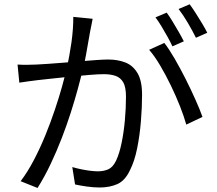

<svg xmlns="http://www.w3.org/2000/svg" viewBox="-20 -867 1040 921"><path d="M424.4 -776.9Q421.9 -763.4 418.8 -747.9Q415.7 -732.3 412.6 -717.4Q409.4 -699.8 404 -668.8Q398.6 -637.8 392.4 -603.3Q386.2 -568.8 378.7 -537.3Q368.1 -494.9 353.5 -441.4Q339 -387.9 319.7 -327.5Q300.4 -267.1 276.3 -204.7Q252.2 -142.3 223.3 -81.2Q194.4 -20 160.1 34.7L79 2.2Q113.2 -43.1 143 -100.3Q172.9 -157.5 197.9 -218.9Q222.9 -280.2 243 -340.1Q263.2 -400 277.5 -451.4Q291.8 -502.8 299.8 -539.6Q313.8 -599.4 322.8 -664Q331.8 -728.7 331.6 -786.1ZM768.2 -661.1Q791.8 -630.7 818.2 -585Q844.6 -539.2 870.5 -488Q896.3 -436.7 917.6 -388.8Q939 -341 951.2 -306.2L873.6 -269.3Q862.8 -307.9 843.6 -356.8Q824.3 -405.8 799.8 -456.5Q775.2 -507.3 748.5 -552.5Q721.8 -597.8 695.4 -628.1ZM64.2 -557.3Q87.7 -555.9 108.8 -556.1Q129.8 -556.3 153.7 -557.3Q176.3 -558.3 211.6 -560.8Q246.9 -563.3 288 -566.6Q329.2 -569.9 369.9 -573.4Q410.6 -576.9 444.9 -579.2Q479.2 -581.5 499.2 -581.5Q544.4 -581.5 580.8 -567.5Q617.2 -553.5 639.3 -516.7Q661.5 -480 661.5 -412.3Q661.5 -353 655.9 -284.8Q650.3 -216.5 637.7 -154.6Q625.1 -92.8 603.7 -51.2Q580.5 -0.9 543.5 15.8Q506.5 32.4 457.7 32.4Q429.3 32.4 396.6 27.8Q364 23.2 340 17.8L326.8 -65.6Q348.2 -59.4 371.1 -54.7Q394 -50 414.8 -47.6Q435.6 -45.2 449.4 -45.2Q477.1 -45.2 499.3 -54.8Q521.4 -64.4 536.9 -96.6Q553 -130.8 563.4 -181.9Q573.9 -233 579.1 -291Q584.3 -349 584.3 -403Q584.3 -449.1 571.3 -471.9Q558.2 -494.7 534.4 -503Q510.5 -511.2 478.3 -511.2Q453 -511.2 409.9 -507.7Q366.8 -504.2 318.1 -499.4Q269.4 -494.6 227.6 -489.9Q185.8 -485.2 162.8 -482.8Q145.5 -480.6 118.8 -477.2Q92.2 -473.7 72.7 -470.5ZM779.6 -806.4Q792.6 -789 807.4 -764.5Q822.2 -739.9 836.9 -714.6Q851.6 -689.3 861.8 -668.8L807.1 -644.7Q797.7 -665.1 783.8 -690.2Q769.9 -715.3 754.8 -740.3Q739.8 -765.3 725.8 -783.7ZM889.8 -846.5Q903.4 -828.1 919.3 -803.2Q935.2 -778.3 950.1 -753.5Q965 -728.7 974.2 -709.9L919.9 -685.8Q903.7 -718.6 881.1 -757.2Q858.4 -795.8 836.6 -823.8Z"/></svg>

Font: Noto Sans KR Thin
Style: Regular
Weight: 100
Designer: Ryoko NISHIZUKA 西塚涼子 (kana, bopomofo & ideographs); Paul D. Hunt (Latin, Greek & Cyrillic); Sandoll Communications 산돌커뮤니
Foundry: Adobe
Version: Version 2.004-H2;hotconv 1.0.118;makeotfexe 2.5.65603